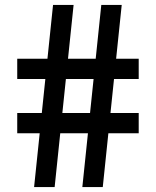

<svg xmlns="http://www.w3.org/2000/svg" viewBox="-20 -760 634 780"><path d="M314.5 0 391.5 -740H474.5L397.5 0ZM50 -218.5V-301H543.5V-218.5ZM118.5 0 195.5 -740H279L202 0ZM50 -439V-521.5H543.5V-439Z"/></svg>

Font: Encode Sans SC Medium
Style: Regular
Weight: 500
Version: Version 3.002